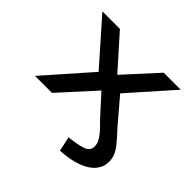

<svg xmlns="http://www.w3.org/2000/svg" viewBox="-171 -666 1023 1023"><g transform="rotate(45 341.0 -154.5)"><path d="M411 188 393 105Q465 97 495.5 84.5Q526 72 526 41Q526 23 517.5 6Q509 -11 492 -31.5Q475 -52 447 -78L338 -198H343L163 0H35L285 -284L287 -224L46 -497H178L343 -312H339L508 -497H636L396 -226L399 -282L542 -114Q580 -74 601 -47.5Q622 -21 630 0Q638 21 638 44Q638 83 613.5 113.5Q589 144 539 163.5Q489 183 411 188Z"/></g></svg>

Font: Nunito Sans 7pt Expanded Medium
Style: Regular
Weight: 500
Width: 7
Designer: Vernon Adams
Foundry: Vernon Adams
Version: Version 3.101;gftools[0.9.27]